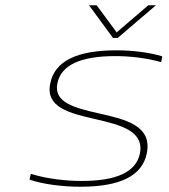

<svg xmlns="http://www.w3.org/2000/svg" viewBox="-20 -700 640 729"><path d="M341 -248C435 -226 529 -204 511 -116C496 -47 423 -13 291 -13C229 -13 158 -21 97 -40L92 -18C148 1 222 9 285 9C436 9 519 -32 537 -116C560 -224 455 -247 353 -270C266 -290 182 -310 198 -384C212 -453 286 -487 418 -487C472 -487 536 -480 592 -464L596 -486C548 -501 482 -509 422 -509C272 -509 188 -468 171 -384C151 -292 245 -270 341 -248ZM318 -680 409 -556H427L572 -680H543L423 -577L347 -680Z"/></svg>

Font: LT Wave Mono Thin
Style: Italic
Weight: 100
Designer: Daniel Lyons
Version: Version 2.5 (Glyphs App)